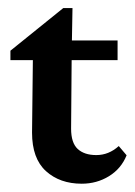

<svg xmlns="http://www.w3.org/2000/svg" viewBox="-20 -441 329 468"><path d="M288.6 -62.5Q275.4 -29.8 245.6 -11.5Q215.8 6.8 179.2 6.8Q126 6.8 92 -23.9Q58.1 -54.7 58.1 -117.7L60.1 -294.4H5.4V-317.4L134.3 -421.4H156.7L154.8 -314.5L153.3 -127.4Q153.3 -92.8 169.4 -77.9Q185.5 -63 214.8 -63Q245.1 -63 269.5 -85ZM118.7 -294.4V-342.3H266.6V-294.4Z"/></svg>

Font: Lateef SemiBold
Style: Regular
Weight: 600
Designer: SIL International
Foundry: SIL International
Version: Version 4.200